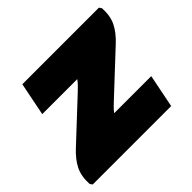

<svg xmlns="http://www.w3.org/2000/svg" viewBox="-133 -710 872 872"><g transform="rotate(-45 302.5 -274.0)"><path d="M72 -388 104 -548H596L604 -536Q607 -485 589 -448.5Q571 -412 532 -376L348 -204Q336 -193 325 -182Q314 -171 306 -160H544L512 0H8L0 -12Q-3 -63 15 -99.5Q33 -136 72 -172L256 -344Q267 -354 278 -365.5Q289 -377 297 -388Z"/></g></svg>

Font: Kufam Black
Style: Italic
Weight: 900
Italic angle: -11°
Designer: Artur Schmal
Foundry: Original Type
Version: Version 1.301; ttfautohint (v1.8.3)